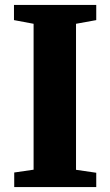

<svg xmlns="http://www.w3.org/2000/svg" viewBox="-20 -763 450 783"><path d="M117 -71V-666L37 -681V-743H372.5V-681L290 -666V-70.5L372.5 -58.5V0H38V-59.5Z"/></svg>

Font: Merriweather 36pt Black
Style: Regular
Weight: 900
Version: Version 2.100